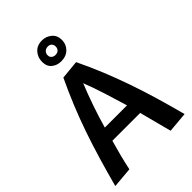

<svg xmlns="http://www.w3.org/2000/svg" viewBox="-276 -1076 1205 1205"><g transform="rotate(-45 326.0 -474.0)"><path d="M12 12Q39 -89 66.5 -181.5Q94 -274 124 -361Q154 -448 188.5 -532Q223 -616 263 -700L388 -712Q428 -629 462 -546Q496 -463 526.5 -375.5Q557 -288 584.5 -195Q612 -102 639 0L503 12Q489 -41 475 -94.5Q461 -148 447 -202H200Q186 -153 173 -103Q160 -53 149 0ZM326 -587Q268 -445 225 -294H422Q400 -369 376.5 -443Q353 -517 326 -587ZM238 -864Q238 -903 263 -931.5Q288 -960 333 -960Q369 -960 396.5 -937Q424 -914 424 -873Q424 -835 397.5 -808Q371 -781 326 -781Q290 -781 264 -802Q238 -823 238 -864ZM292 -868Q292 -852 303 -843.5Q314 -835 328 -835Q347 -835 357 -845.5Q367 -856 367 -872Q367 -888 357.5 -897.5Q348 -907 332 -907Q314 -907 303 -896Q292 -885 292 -868Z"/></g></svg>

Font: CantoraOne
Style: Regular
Weight: 400
Designer: Pablo Impallari, Rodrigo Fuenzalida
Foundry: Pablo Impallari
Version: Version 1.001; ttfautohint (v0.8) -G 200 -r 50